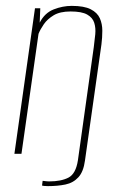

<svg xmlns="http://www.w3.org/2000/svg" viewBox="-20 -523 402 653"><path d="M143 110Q138 110 131.5 109.5Q125 109 123 108L125 92Q126 92 129.5 92.5Q133 93 138 93.5Q143 94 147 94Q188 94 213 81Q238 68 245 22L299 -363Q302 -385 304 -406.5Q306 -428 300.5 -445.5Q295 -463 276.5 -473.5Q258 -484 220 -484Q184 -484 162.5 -471Q141 -458 129 -440.5Q117 -423 111 -408L53 0H29L99 -495H117L115 -446Q132 -479 162.5 -491Q193 -503 224 -503Q266 -503 288.5 -491.5Q311 -480 319.5 -461Q328 -442 328 -418.5Q328 -395 325 -372L269 23Q264 61 246.5 80Q229 99 202.5 104.5Q176 110 143 110Z"/></svg>

Font: Alumni Sans Thin
Style: Italic
Weight: 100
Italic angle: -8°
Designer: Robert E. Leuschke
Foundry: Robert E. Leuschke
Version: Version 1.016